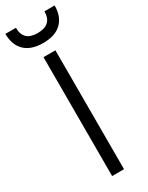

<svg xmlns="http://www.w3.org/2000/svg" viewBox="-242 -940 756 979"><g transform="rotate(-30 136.0 -450.0)"><path d="M100 -700H170V0H100ZM136 -763Q65 -763 28 -799Q-9 -835 -9 -900H53Q53 -821 136 -821Q221 -821 221 -900H281Q281 -835 244 -799Q207 -763 136 -763Z"/></g></svg>

Font: PT Root UI Web
Style: Regular
Weight: 400
Designer: Vitaly Kuzmin
Foundry: ParaType Ltd.
Version: Version 1.000W